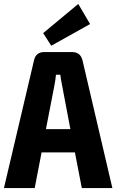

<svg xmlns="http://www.w3.org/2000/svg" viewBox="-24 -954 590 974"><path d="M236 -722 195 -786 373 -934 433 -832ZM356 -181H187L152 0H-4L149 -650Q159 -690 201 -690H341Q383 -690 394 -650L546 0H391ZM333 -299 293 -510Q283 -560 282 -575H260Q258 -550 250 -510L209 -299Z"/></svg>

Font: exo2condensed_b
Style: Bold
Weight: 700
Width: 3
Designer: Natanael Gama
Version: Version 1.001;PS 001.001;hotconv 1.0.70;makeotf.lib2.5.58329